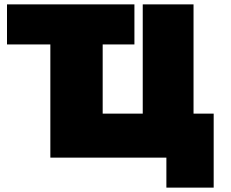

<svg xmlns="http://www.w3.org/2000/svg" viewBox="-20 -720 1057 877"><path d="M210 0H740V137H956V-201H864V-700H632V-201H449V-517H594V-700H12V-517H210Z"/></svg>

Font: Chess Sans Black
Style: Regular
Weight: 900
Designer: Wolf Bōese
Foundry: Wolf Bōese
Version: Version 7.223;Glyphs 3.3 (3306)